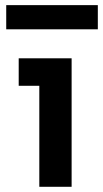

<svg xmlns="http://www.w3.org/2000/svg" viewBox="-20 -717 395 737"><path d="M130.9 0V-493.2H254.9V0ZM51.8 -387.7V-493.2H254.9V-387.7ZM3.9 -604.5V-697.3H355.5V-604.5Z"/></svg>

Font: Sen
Style: Bold
Weight: 700
Designer: Kosal Sen, Philatype
Foundry: Philatype
Version: Version 2.000;gftools[0.9.31]